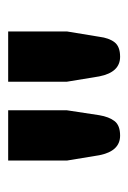

<svg xmlns="http://www.w3.org/2000/svg" viewBox="58 -825 314 470"><g transform="rotate(-90 215.0 -590.0)"><path d="M57 -727H180V-583L168 -504Q164 -480 153.5 -466.5Q143 -453 118 -453Q80 -453 70 -504L57 -583ZM250 -727H373V-583L360 -504Q357 -480 346.5 -466.5Q336 -453 311 -453Q273 -453 263 -504L250 -583Z"/></g></svg>

Font: Aleo ExtraBold
Style: Regular
Weight: 800
Designer: Alessio Laiso
Foundry: Alessio Laiso
Version: Version 2.001;gftools[0.9.29]